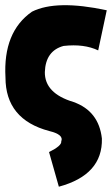

<svg xmlns="http://www.w3.org/2000/svg" viewBox="-20 -536 429 736"><path d="M389.2 -496.6 356.4 -342.8Q302.2 -368.7 223.6 -359.9Q154.8 -341.3 151.9 -259.8Q150.9 -178.2 261.7 -145Q358.9 -110.4 370.6 -4.9Q374 134.3 205.6 179.7L168 46.9Q217.3 22.5 214.8 5.9Q225.6 -20 168.9 -33.7Q1 -78.1 1 -239.3Q-8.8 -413.6 102.5 -491.2Q195.8 -538.1 389.2 -496.6Z"/></svg>

Font: Lapsus Pro (theguybrush.com)
Style: Bold
Weight: 700
Designer: Jose Roses
Version: Version 1.00 February 9, 2018, initial release